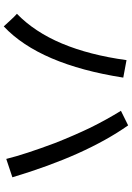

<svg xmlns="http://www.w3.org/2000/svg" viewBox="143 -887 714 1040"><g transform="rotate(90 500.0 -367.0)"><path d="M54.7 -101.6Q71.3 -86.9 87.9 -68.4Q104.5 -50.8 123 -30.3Q226.6 -127.9 295.9 -290Q365.2 -452.1 400.4 -677.7Q369.1 -683.6 305.7 -695.3Q278.3 -495.1 215.8 -345.7Q153.3 -197.3 54.7 -101.6ZM940.4 -77.1Q880.9 -275.4 810.5 -432.6Q740.2 -588.9 659.2 -704.1Q632.8 -691.4 580.1 -665Q627.9 -587.9 671.9 -499Q714.8 -409.2 754.9 -307.6Q785.2 -226.6 806.6 -161.1Q828.1 -95.7 840.8 -43.9Q874 -54.7 940.4 -77.1Z"/></g></svg>

Font: Aptus Gothic JP
Style: Medium
Weight: 400
Designer: Fuminori Ogawa / Motoya
Version: Version 1